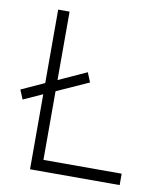

<svg xmlns="http://www.w3.org/2000/svg" viewBox="-80 -764 696 829"><g transform="rotate(10 268.0 -350.0)"><path d="M158 -351V-50H501V0H108V-329L24 -291L7 -332L108 -378V-700H158V-400L281 -456L298 -414Z"/></g></svg>

Font: Mach ExtraLight
Style: Regular
Weight: 250
Version: Version 1.002